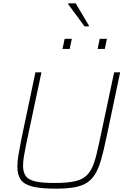

<svg xmlns="http://www.w3.org/2000/svg" viewBox="-20 -1121 757 1149"><path d="M314 8Q227 8 176.5 -4Q126 -16 105 -45Q84 -74 84 -123Q84 -155 91 -197Q98 -239 109 -294L192 -688H228L138 -264Q129 -221 123.5 -188Q118 -155 118 -129Q118 -89 135 -66.5Q152 -44 193 -35Q234 -26 306 -26Q383 -26 429 -36.5Q475 -47 501 -73.5Q527 -100 542.5 -146Q558 -192 573 -264L663 -688H699L616 -294Q601 -222 586.5 -170.5Q572 -119 552.5 -84.5Q533 -50 503 -29.5Q473 -9 427 -0.5Q381 8 314 8ZM564 -828 577 -889H620L607 -828ZM354 -828 367 -889H410L397 -828ZM486 -963 388 -1096 389 -1101H433L512 -968L511 -963Z"/></svg>

Font: Saira Thin Thin
Style: Italic
Weight: 250
Italic angle: -12°
Version: Version 1.101